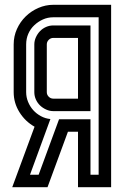

<svg xmlns="http://www.w3.org/2000/svg" viewBox="-20 -780 509 800"><path d="M141 -52 226 -283H357V-52H391V-708H202Q179 -708 159 -699Q139 -690 123 -675Q107 -660 98 -639.5Q89 -619 89 -595V-396Q89 -375 97 -355.5Q105 -336 118.5 -321Q132 -306 150.5 -296Q169 -286 190 -284L105 -52ZM31 0 124 -252Q85 -274 61 -312.5Q37 -351 37 -396V-595Q37 -629 50.5 -659Q64 -689 87 -711.5Q110 -734 140 -747Q170 -760 202 -760H443V0H305V-231H263L178 0ZM202 -622Q191 -622 183 -614Q175 -606 175 -595V-396Q175 -385 183 -377Q191 -369 202 -369H305V-622ZM357 -674V-317H202Q187 -317 172.5 -323.5Q158 -330 147 -340.5Q136 -351 129.5 -365.5Q123 -380 123 -396V-595Q123 -610 129.5 -624.5Q136 -639 146.5 -650Q157 -661 171.5 -667.5Q186 -674 202 -674Z"/></svg>

Font: Aurach Bi
Style: Regular
Weight: 400
Designer: Peter Wiegel
Foundry: Peter Wiegel
Version: Version 1.002